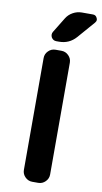

<svg xmlns="http://www.w3.org/2000/svg" viewBox="-106 -1052 571 1078"><g transform="rotate(10 179.5 -513.0)"><path d="M160.2 -20.5Q136.7 -20.5 119.6 -37.6Q102.5 -54.7 102.5 -78.1V-715.8Q102.5 -739.3 119.6 -756.3Q136.7 -773.4 160.2 -773.4H194.3Q217.8 -773.4 234.9 -756.3Q252 -739.3 252 -715.8V-78.1Q252 -54.7 234.9 -37.6Q217.8 -20.5 194.3 -20.5ZM181.6 -956.1Q195.3 -978.5 219.2 -991.7Q243.2 -1004.9 269.5 -1004.9H333Q349.6 -1004.9 356.4 -989.3Q359.4 -983.4 359.4 -978.5Q359.4 -969.7 352.5 -961.9L267.6 -864.3Q229.5 -821.3 171.9 -821.3H156.2Q137.7 -821.3 127.9 -837.9Q124 -845.7 124 -853.5Q124 -862.3 128.9 -870.1Z"/></g></svg>

Font: Gen Jyuu Gothic P Bold
Style: Bold
Weight: 700
Designer: [Source Han Sans]
Ryoko NISHIZUKA  (kana & ideographs); Paul D. Hunt (Latin, Greek & Cyrillic); Wenlong ZHANG  (bopomofo
Version: Version 1.002.20150607